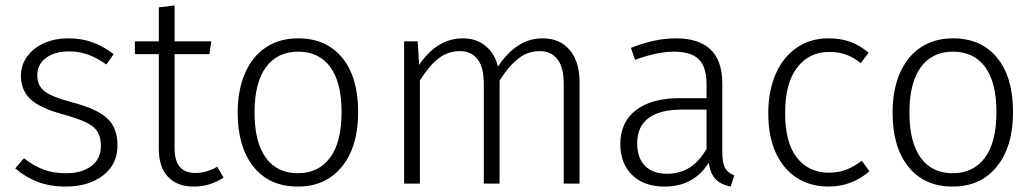

<svg xmlns="http://www.w3.org/2000/svg" viewBox="-20 -675 3809 706"><path d="M398 -476 371 -438Q335 -463 303 -474.5Q271 -486 233 -486Q181 -486 149 -462Q117 -438 117 -398Q117 -360 144.5 -339Q172 -318 244 -299Q334 -276 373 -241Q412 -206 412 -141Q412 -70 358.5 -29.5Q305 11 223 11Q163 11 118 -6.5Q73 -24 36 -56L68 -93Q104 -65 140 -51.5Q176 -38 223 -38Q281 -38 316 -64.5Q351 -91 351 -138Q351 -170 339 -190Q327 -210 298.5 -224Q270 -238 214 -254Q130 -276 93.5 -309Q57 -342 57 -397Q57 -436 80 -467.5Q103 -499 142.5 -516.5Q182 -534 231 -534Q280 -534 320 -519.5Q360 -505 398 -476Z M802 -22Q752 11 692 11Q632 11 598 -24.5Q564 -60 564 -127V-476H476V-523H564V-648L622 -655V-523H757L750 -476H622V-130Q622 -84 641 -61.5Q660 -39 699 -39Q739 -39 779 -62Z M1297 -263Q1297 -136 1237.5 -62.5Q1178 11 1075 11Q971 11 912.5 -61.5Q854 -134 854 -261Q854 -344 881 -406Q908 -468 958 -501Q1008 -534 1076 -534Q1180 -534 1238.5 -462.5Q1297 -391 1297 -263ZM916 -261Q916 -152 957.5 -95Q999 -38 1075 -38Q1151 -38 1193.5 -95Q1236 -152 1236 -263Q1236 -372 1194.5 -428.5Q1153 -485 1076 -485Q1000 -485 958 -428Q916 -371 916 -261Z M2111 -374V0H2053V-366Q2053 -428 2029.5 -457.5Q2006 -487 1964 -487Q1920 -487 1885 -459Q1850 -431 1817 -379V0H1759V-366Q1759 -428 1736 -457.5Q1713 -487 1671 -487Q1626 -487 1591 -459Q1556 -431 1524 -379V0H1466V-523H1516L1521 -436Q1587 -534 1682 -534Q1731 -534 1765 -506.5Q1799 -479 1811 -430Q1843 -479 1884 -506.5Q1925 -534 1975 -534Q2039 -534 2075 -491Q2111 -448 2111 -374Z M2680 -30 2667 11Q2631 4 2611.5 -16Q2592 -36 2586 -77Q2532 11 2423 11Q2348 11 2304.5 -31.5Q2261 -74 2261 -145Q2261 -226 2318.5 -270Q2376 -314 2478 -314H2578V-365Q2578 -428 2550 -456.5Q2522 -485 2457 -485Q2397 -485 2315 -455L2300 -499Q2388 -534 2465 -534Q2636 -534 2636 -368V-116Q2636 -75 2646.5 -57Q2657 -39 2680 -30ZM2578 -128V-272H2487Q2407 -272 2365 -241Q2323 -210 2323 -148Q2323 -94 2352 -65Q2381 -36 2433 -36Q2527 -36 2578 -128Z M3174 -481 3145 -443Q3119 -464 3091.5 -474Q3064 -484 3029 -484Q2955 -484 2911 -426.5Q2867 -369 2867 -259Q2867 -150 2910.5 -95Q2954 -40 3028 -40Q3063 -40 3091.5 -51Q3120 -62 3149 -84L3177 -45Q3111 11 3027 11Q2960 11 2910 -21Q2860 -53 2832.5 -113.5Q2805 -174 2805 -258Q2805 -341 2832.5 -403.5Q2860 -466 2910 -500Q2960 -534 3026 -534Q3071 -534 3106 -521.5Q3141 -509 3174 -481Z M3705 -263Q3705 -136 3645.5 -62.5Q3586 11 3483 11Q3379 11 3320.5 -61.5Q3262 -134 3262 -261Q3262 -344 3289 -406Q3316 -468 3366 -501Q3416 -534 3484 -534Q3588 -534 3646.5 -462.5Q3705 -391 3705 -263ZM3324 -261Q3324 -152 3365.5 -95Q3407 -38 3483 -38Q3559 -38 3601.5 -95Q3644 -152 3644 -263Q3644 -372 3602.5 -428.5Q3561 -485 3484 -485Q3408 -485 3366 -428Q3324 -371 3324 -261Z"/></svg>

Font: Fira Sans Light
Style: Regular
Weight: 300
Designer: bBox Type GmbH & Carrois Corporate GbR & Edenspiekermann AG
Foundry: bBox Type GmbH & Carrois Corporate GbR & Edenspiekermann AG
Version: Version 4.301